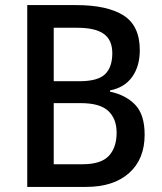

<svg xmlns="http://www.w3.org/2000/svg" viewBox="-20 -800 637 754"><path d="M279 -780Q401 -780 465 -739.5Q529 -699 529 -603Q529 -540 499 -498Q469 -456 412 -445V-440Q474 -427 511 -388.5Q548 -350 548 -271Q548 -175 487 -120.5Q426 -66 318 -66H87V-780ZM291 -481Q364 -481 392.5 -508.5Q421 -536 421 -591Q421 -643 387.5 -667Q354 -691 283 -691H191V-481ZM191 -395V-155H304Q377 -155 407.5 -188Q438 -221 438 -279Q438 -333 405.5 -364Q373 -395 297 -395Z"/></svg>

Font: Noto Sans Malayalam UI SemiCondensed Medium
Style: Regular
Weight: 500
Width: 4
Designer: Jelle Bosma - Monotype Design Team
Foundry: Monotype Imaging Inc.
Version: Version 2.104; ttfautohint (v1.8.4.7-5d5b)